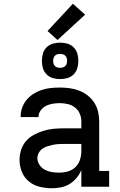

<svg xmlns="http://www.w3.org/2000/svg" viewBox="-20 -994 640 1022"><path d="M256 8Q224 8 192 0.5Q160 -7 134.5 -27.5Q109 -48 96.5 -79Q84 -110 84 -142Q84 -170 92.5 -196.5Q101 -223 119 -243.5Q137 -264 161.5 -277Q186 -290 212.5 -298Q239 -306 266 -308.5Q293 -311 321 -311H413V-348Q413 -369 404.5 -389Q396 -409 379 -422Q362 -435 341 -440Q320 -445 299 -445Q280 -445 261 -442Q242 -439 225.5 -431Q209 -423 197 -407Q185 -391 185 -372V-371H90V-374Q90 -399 98.5 -422Q107 -445 122.5 -463.5Q138 -482 159 -495Q180 -508 203 -515.5Q226 -523 250.5 -525.5Q275 -528 299 -528Q325 -528 351 -524.5Q377 -521 401.5 -511.5Q426 -502 447 -485.5Q468 -469 482 -447Q496 -425 502 -399.5Q508 -374 508 -348V-84H561V0H413V-89Q404 -67 388 -47.5Q372 -28 351 -15Q330 -2 305.5 3Q281 8 256 8ZM295 -75Q319 -75 341.5 -81.5Q364 -88 381 -104Q398 -120 405.5 -143Q413 -166 413 -189V-228H321Q306 -228 291 -227Q276 -226 261.5 -223Q247 -220 232.5 -215.5Q218 -211 206 -202.5Q194 -194 186.5 -180.5Q179 -167 179 -152Q179 -133 190.5 -116Q202 -99 219.5 -90Q237 -81 256.5 -78Q276 -75 295 -75ZM300 -573Q280 -573 261 -578.5Q242 -584 228 -598Q214 -612 208.5 -631Q203 -650 203 -670Q203 -690 208.5 -709Q214 -728 228 -742Q242 -756 261 -761.5Q280 -767 300 -767Q320 -767 339 -761.5Q358 -756 372 -742Q386 -728 391.5 -709Q397 -690 397 -670Q397 -650 391.5 -631Q386 -612 372 -598Q358 -584 339 -578.5Q320 -573 300 -573ZM300 -633Q307 -633 314.5 -635Q322 -637 327.5 -642.5Q333 -648 335 -655Q337 -662 337 -670Q337 -678 335 -685Q333 -692 327.5 -697.5Q322 -703 315 -705Q308 -707 300 -707Q292 -707 285 -705Q278 -703 272.5 -697.5Q267 -692 265 -685Q263 -678 263 -670Q263 -662 265 -655Q267 -648 272.5 -642.5Q278 -637 285 -635Q292 -633 300 -633ZM286 -781 233 -829 368 -974 433 -916Z"/></svg>

Font: Iosevka HT Medium Extended
Style: Regular
Weight: 500
Width: 7
Monospace: yes
Designer: Belleve Invis
Foundry: Belleve Invis
Version: Version 32.3.0; ttfautohint (v1.8.4)